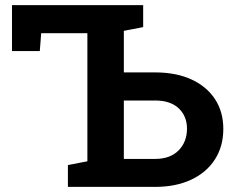

<svg xmlns="http://www.w3.org/2000/svg" viewBox="-20 -731 918 751"><path d="M245.6 0V-85.4L321.8 -100.1V-601.1H141.1L135.7 -531.2H26.9V-710.9H540V-625L464.4 -610.4V-447.8H586.4Q668.9 -447.8 728.5 -420.4Q788.1 -393.1 820.8 -343.5Q853.5 -293.9 853.5 -226.6Q853.5 -158.7 820.8 -107.7Q788.1 -56.6 728 -28.3Q668 0 586.4 0ZM464.4 -109.4H586.4Q646 -109.4 678.7 -142.8Q711.4 -176.3 711.4 -227.5Q711.4 -276.4 679.2 -307.1Q647 -337.9 586.4 -337.9H464.4Z"/></svg>

Font: Roboto Slab LO
Style: Bold
Weight: 700
Designer: Google
Version: Version 2.000